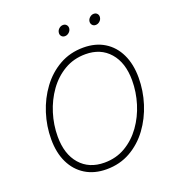

<svg xmlns="http://www.w3.org/2000/svg" viewBox="-160 -1036 1072 1172"><g transform="rotate(-20 376.0 -449.5)"><path d="M332.5 9.8Q253.4 9.8 195.8 -25.6Q138.2 -61 106.9 -125.5Q75.7 -189.9 75.7 -277.8Q75.7 -362.8 101.8 -444.6Q127.9 -526.4 176.8 -592.5Q225.6 -658.7 294.9 -698Q364.3 -737.3 450.7 -737.3Q529.3 -737.3 586.7 -702.1Q644 -667 675 -602.3Q706.1 -537.6 706.1 -449.7Q706.1 -364.7 680.2 -283Q654.3 -201.2 605.7 -135Q557.1 -68.8 488 -29.5Q418.9 9.8 332.5 9.8ZM334 -32.7Q410.2 -32.7 470.9 -68.6Q531.7 -104.5 574.7 -164.6Q617.7 -224.6 640.4 -298.3Q663.1 -372.1 663.1 -447.8Q663.1 -562.5 605.2 -628.7Q547.4 -694.8 449.2 -694.8Q372.6 -694.8 311.5 -658.9Q250.5 -623 207.5 -563Q164.6 -502.9 141.6 -429.2Q118.7 -355.5 118.7 -279.8Q118.7 -165 176.5 -98.9Q234.4 -32.7 334 -32.7ZM370.6 -840.8Q356.4 -840.8 348.1 -850.8Q339.8 -860.8 342.3 -875Q344.2 -889.2 356 -899.2Q367.7 -909.2 381.8 -909.2Q396 -909.2 404.3 -899.2Q412.6 -889.2 410.6 -875Q408.2 -860.8 396.5 -850.8Q384.8 -840.8 370.6 -840.8ZM570.3 -840.8Q556.2 -840.8 547.9 -850.8Q539.6 -860.8 541.5 -875Q543.9 -889.2 555.7 -899.2Q567.4 -909.2 581.5 -909.2Q595.7 -909.2 604 -899.2Q612.3 -889.2 609.9 -875Q607.9 -860.8 596.2 -850.8Q584.5 -840.8 570.3 -840.8Z"/></g></svg>

Font: Inter Extra Light
Style: Italic
Weight: 200
Italic angle: -9.39999°
Designer: Rasmus Andersson
Foundry: rsms
Version: Version 4.000;git-3c8e0fc